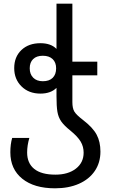

<svg xmlns="http://www.w3.org/2000/svg" viewBox="-20 -780 612 1040"><path d="M36 45Q36 1 46 -33H139Q127 8 127 46Q127 104 165.5 135Q204 166 280 166Q349 166 391 133.5Q433 101 433 47Q433 14 417 -13Q401 -40 362 -72Q327 -100 311.5 -122.5Q296 -145 291 -174.5Q286 -204 286 -260V-304Q255 -273 199 -273Q136 -273 96.5 -312Q57 -351 57 -411Q57 -472 96 -509Q135 -546 199 -546Q256 -546 286 -515V-760H372V-446H507V-372H372V-227Q372 -194 382.5 -176Q393 -158 431 -129Q483 -89 503.5 -50.5Q524 -12 524 41Q524 101 493.5 146Q463 191 407.5 215.5Q352 240 278 240Q165 240 100.5 188Q36 136 36 45ZM284 -410Q284 -442 265 -460Q246 -478 212 -478Q178 -478 159.5 -460Q141 -442 141 -410Q141 -378 160 -359Q179 -340 212 -340Q247 -340 265.5 -358.5Q284 -377 284 -410Z"/></svg>

Font: Noto Sans Georgian
Style: Regular
Weight: 400
Designer: Monotype Design team
Foundry: Monotype Imaging Inc.
Version: Version 1.000